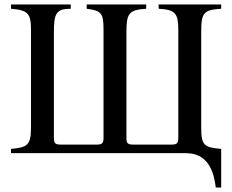

<svg xmlns="http://www.w3.org/2000/svg" viewBox="-20 -682 1034 855"><path d="M965 153V-19C888 -25 876 -36 876 -114V-540C876 -626 887 -638 965 -643V-662H686L687 -643C761 -639 774 -622 774 -549V-69C774 -42 766 -38 741 -38H578C550 -38 543 -42 543 -67V-538C543 -622 553 -638 631 -643V-662H366V-643C432 -635 441 -622 441 -551V-69C441 -42 434 -38 406 -38H255C227 -38 220 -42 220 -68V-538C220 -622 230 -643 295 -643V-662H29V-643C104 -637 118 -622 118 -551V-114C118 -37 103 -25 29 -19V0H805C861 0 908 22 931 101C935 115 941 150 941 153Z"/></svg>

Font: XITS Math
Style: Regular
Weight: 400
Designer: MicroPress Inc., with final additions and corrections provided by Coen Hoffman, Elsevier (retired)
Version: Version 1.108